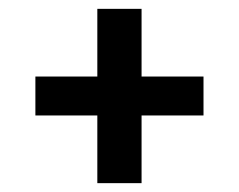

<svg xmlns="http://www.w3.org/2000/svg" viewBox="-20 -557 540 434"><path d="M300 -143H200V-296H60V-384H200V-537H300V-384H440V-296H300Z"/></svg>

Font: Zed Mono Semibold
Style: Regular
Weight: 600
Monospace: yes
Designer: Belleve Invis
Foundry: Belleve Invis
Version: Version 1.0.0; ttfautohint (v1.8.4)